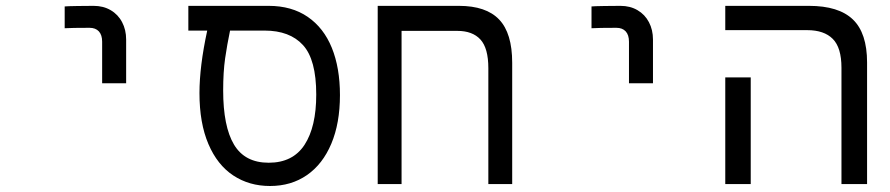

<svg xmlns="http://www.w3.org/2000/svg" viewBox="-20 -629 3040 656"><path d="M300 -609Q279.5 -609 245.2 -608.5Q211 -608 201 -607V-532.5Q224.5 -534 286 -534Q306.5 -534 317.8 -521.8Q329 -509.5 329 -486.5V-344.5H411V-494Q411 -527 397.2 -553.2Q383.5 -579.5 358.2 -594.2Q333 -609 300 -609Z M661.5 -311Q661.5 -402 688 -524.5H623.5V-609H898Q976.5 -609 1031.2 -571.5Q1086 -534 1113.8 -465.5Q1141.5 -397 1141.5 -304Q1141.5 -208 1112 -138Q1082.5 -68 1028.8 -30.8Q975 6.5 902.5 6.5Q831.5 6.5 777 -29.5Q722.5 -65.5 692 -137Q661.5 -208.5 661.5 -311ZM1060.5 -306Q1060.5 -425.5 1015.2 -475Q970 -524.5 884 -524.5H766Q756 -476.5 749.2 -429.8Q742.5 -383 742.5 -320Q742.5 -197 779.5 -135Q816.5 -73 898 -73Q980.5 -73 1020.5 -134.2Q1060.5 -195.5 1060.5 -306Z M1730 -414.5V0H1648.5V-396Q1648.5 -464.5 1621.5 -494Q1594.5 -523.5 1542.5 -523.5H1352V0H1270.5V-609H1548Q1641 -609 1685.5 -562.2Q1730 -515.5 1730 -414.5Z M2100 -609Q2079.5 -609 2045.2 -608.5Q2011 -608 2001 -607V-532.5Q2024.5 -534 2086 -534Q2106.5 -534 2117.8 -521.8Q2129 -509.5 2129 -486.5V-344.5H2211V-494Q2211 -527 2197.2 -553.2Q2183.5 -579.5 2158.2 -594.2Q2133 -609 2100 -609Z M2738 -526H2458V-609H2744Q2845.5 -609 2894 -562.5Q2942.5 -516 2942.5 -415.5V0H2855V-397.5Q2855 -466.5 2825.2 -496.2Q2795.5 -526 2738 -526ZM2458 -364.5H2545V0H2458Z"/></svg>

Font: JuliaMono
Style: Regular
Weight: 400
Monospace: yes
Designer: cormullion
Foundry: corm
Version: Version 0.055; ttfautohint (v1.8.4)